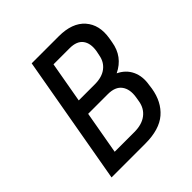

<svg xmlns="http://www.w3.org/2000/svg" viewBox="-183 -816 952 952"><g transform="rotate(-45 293.0 -340.0)"><path d="M62 0 182 -680H372Q466 -680 511 -629Q556 -578 542 -495L538 -472Q524 -385 445 -347Q489 -326 508 -285.5Q527 -245 518 -193L515 -170Q502 -90 450 -45Q398 0 298 0ZM368 -600H255L217 -385H330Q380 -385 410 -408Q440 -431 447 -471L452 -495Q460 -544 439 -572Q418 -600 368 -600ZM341 -305H203L163 -79H301Q354 -79 386 -103.5Q418 -128 425 -171L429 -195Q437 -245 415 -275Q393 -305 341 -305Z"/></g></svg>

Font: Inria Sans
Style: Italic
Weight: 400
Italic angle: -10°
Designer: Black Foundry Team
Foundry: Black Foundry
Version: Version 1.2; ttfautohint (v1.8.3)